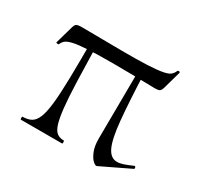

<svg xmlns="http://www.w3.org/2000/svg" viewBox="-103 -547 696 675"><g transform="rotate(30 245.0 -209.0)"><path d="M439 -423Q440 -426 445 -425.5Q450 -425 449 -421L429 -350Q425.4 -337 419.7 -334Q414 -331 401 -331Q302.6 -333.4 237 -333.5Q171.4 -333.6 131.8 -331.5Q92.2 -329.4 72.1 -324.9Q52 -320.4 43.6 -313.4Q35.2 -306.4 32 -297Q31 -294.8 25.6 -295.4Q20.2 -296 21.2 -299L42 -372Q45.8 -384 51.9 -386.5Q58 -389 70 -389Q169 -388 234 -387.5Q299 -387 338.5 -389Q378 -391 398.5 -395Q419 -399 427 -406Q435 -413 439 -423ZM331 -372Q335 -374 338.5 -370.5Q342 -367 342 -365Q346.6 -245 353.3 -173.6Q360 -102.2 374.3 -71.3Q388.6 -40.4 414.8 -40.4Q426.4 -40.4 440.6 -45.2Q454.8 -50 473.8 -58.4Q478 -61.4 480.5 -55.9Q483 -50.4 478 -48.4L361.2 7.8Q356 9.8 345.8 0.8Q335.6 -8.2 327.1 -28.8Q318.6 -49.4 318.8 -79.8L321 -364ZM125.6 -368 148.4 -366Q150.4 -274.6 152.6 -212Q154.8 -149.4 159.1 -109.9Q163.4 -70.4 170.3 -49.2Q177.2 -28 188.2 -20Q199.2 -12 215.6 -12Q217.6 -12 217.8 -6Q218 0 215.6 0Q192.6 0 159.8 0Q127 0 96.7 0Q66.4 0 48.8 0Q46.6 0 46.6 -6Q46.6 -12 48.8 -12Q69.2 -12 83 -19.5Q96.8 -27 105.5 -47.8Q114.2 -68.6 118.6 -108.3Q123 -148 124.3 -211.5Q125.6 -275 125.6 -368Z"/></g></svg>

Font: Cormorant Infant Light
Style: Regular
Weight: 300
Designer: Christian Thalmann (Catharsis Fonts)
Foundry: Catharsis Fonts
Version: Version 4.001